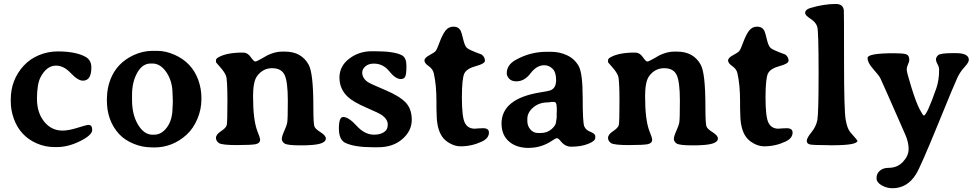

<svg xmlns="http://www.w3.org/2000/svg" viewBox="-20 -744 5007 984"><path d="M433.6 -104Q452.6 -104 452.6 -77.9Q452.6 -51.8 391.1 -21Q329.6 9.8 271 9.8H259.8Q211.4 9.8 168 -9.3Q83 -46.4 50.8 -135.7Q35.2 -179.7 35.2 -223.1V-234.9Q35.2 -333.5 100.1 -405.8Q132.8 -441.9 179.4 -461.2Q226.1 -480.5 275.4 -480.5Q368.2 -480.5 418.5 -452.6Q448.2 -436 448.2 -398.4Q448.2 -330.6 405.3 -330.6Q378.9 -330.6 343 -369.1Q307.1 -407.7 267.1 -407.7Q218.8 -407.7 187.5 -347.7Q169.9 -313.5 169.4 -239.7Q169.4 -238.8 169.4 -237.8Q169.4 -167 206.1 -121.1Q243.2 -74.7 300.3 -74.7Q332 -74.7 378.2 -89.4Q424.3 -104 433.6 -104Z M761.2 -418.5H752Q710 -418.5 683.3 -371.1Q656.7 -323.7 656.7 -257.8V-230.5Q656.7 -156.2 687.5 -105Q718.3 -53.7 761.2 -53.7H770.5Q808.1 -53.7 836.2 -92Q864.3 -130.4 864.3 -194.3L865.2 -204.6L865.7 -225.1V-230.5L865.2 -235.8V-246.1Q864.3 -256.8 864.3 -261.7Q864.3 -326.7 833.5 -372.6Q802.7 -418.5 761.2 -418.5ZM761.7 -483.4H786.1Q829.6 -483.4 875.5 -462.9Q962.9 -423.8 995.6 -335.9Q1012.2 -290.5 1012.2 -243.2V-234.4Q1012.2 -183.6 991.7 -134.8Q971.2 -85.9 936.5 -53.7Q864.3 11.7 770.5 11.7Q763.2 11.7 755.9 11.2Q709 11.2 663.8 -7.6Q618.7 -26.4 589.8 -57.6Q527.8 -126 527.8 -229V-237.3L528.3 -245.6Q528.8 -291 545.4 -335.4Q577.6 -420.4 663.6 -460.9Q711.9 -483.4 761.7 -483.4Z M1649.9 -34.2Q1649.9 -16.1 1620.4 -7.6Q1590.8 1 1521.2 1Q1451.7 1 1438 -8.8Q1424.3 -18.6 1424.3 -32Q1424.3 -45.4 1436.8 -72.8Q1449.2 -100.1 1452.1 -116.7Q1455.1 -133.3 1455.1 -229Q1455.1 -324.7 1438.7 -359.6Q1422.4 -394.5 1374.5 -394.5Q1326.7 -394.5 1296.9 -353Q1276.9 -325.2 1276.9 -251Q1276.9 -128.4 1299.3 -71.3Q1313 -38.1 1313 -28.3Q1313 -9.8 1290.5 -5.1Q1268.1 -0.5 1193.1 -0.5Q1118.2 -0.5 1102.5 -10.5Q1086.9 -20.5 1086.9 -37.6Q1086.9 -54.7 1112.8 -71.8Q1138.7 -88.9 1142.1 -102.8Q1145.5 -116.7 1145.5 -226.8Q1145.5 -336.9 1138.2 -355.7Q1130.9 -374.5 1108.9 -399.4Q1086.9 -424.3 1086.9 -424.8V-435.1Q1086.9 -443.4 1099.1 -450.2Q1141.6 -474.6 1225.6 -474.6Q1249 -474.6 1264.9 -451.7Q1280.8 -428.7 1288.1 -428.7Q1295.4 -428.7 1322.5 -444.6Q1349.6 -460.4 1352.1 -461.4Q1391.1 -479.5 1424.8 -479.5H1440.4Q1525.9 -479.5 1562.5 -411.1Q1585.9 -366.7 1585.9 -197.8Q1585.9 -107.4 1591.8 -94.7Q1597.7 -82 1623.8 -65.7Q1649.9 -49.3 1649.9 -34.2Z M2034.2 -338.9Q2006.8 -338.9 1975.3 -378.4Q1943.8 -418 1896 -418Q1868.7 -418 1852.5 -403.8Q1836.4 -389.6 1836.4 -372.6Q1836.4 -343.3 1864.7 -323.7Q1878.4 -314.5 1952.4 -283.4Q2026.4 -252.4 2058.3 -219.5Q2090.3 -186.5 2090.3 -129.9Q2090.3 -73.2 2042 -31.2Q1993.7 10.7 1918 10.7H1892.1Q1797.4 10.7 1750 -11.7Q1716.8 -27.3 1716.8 -85.9Q1716.8 -144.5 1738.8 -144.5Q1766.6 -144.5 1807.9 -99.1Q1849.1 -53.7 1897.5 -53.7Q1926.8 -53.7 1947 -66.2Q1967.3 -78.6 1967.3 -105.2Q1967.3 -131.8 1939 -152.8Q1923.8 -164.1 1857.2 -192.6Q1790.5 -221.2 1762.2 -248Q1719.7 -288.1 1719.7 -346.4Q1719.7 -404.8 1769.5 -443.1Q1819.3 -481.4 1885.7 -481.4H1898.9Q2003.4 -481.4 2041 -460Q2063 -447.3 2063 -406.2Q2063 -365.2 2057.1 -352.1Q2051.3 -338.9 2034.2 -338.9Z M2340.8 -586.9Q2345.7 -577.6 2353.8 -543Q2361.8 -508.3 2373 -498.5Q2384.3 -488.8 2416 -476.8Q2447.8 -464.8 2448.7 -464.4Q2465.3 -451.2 2465.3 -433.1Q2465.3 -417.5 2419.2 -405.3Q2373 -393.1 2360.1 -368.2Q2347.2 -343.3 2347.2 -243.7Q2347.2 -144 2362.5 -114.3Q2377.9 -84.5 2413.1 -84.5L2430.7 -85.9Q2442.4 -86.9 2456.1 -86.9Q2485.8 -86.9 2485.8 -64.5Q2485.8 -35.6 2449.7 -18.6Q2397.9 5.9 2340.3 5.9Q2313.5 5.9 2286.6 -8.8Q2259.8 -23.4 2245.6 -44.4Q2217.8 -85.4 2217.8 -161.6L2217.3 -171.9Q2216.8 -182.6 2216.8 -195.8V-224.6Q2216.8 -309.1 2203.1 -368.7Q2198.2 -390.6 2176.8 -405.3Q2155.3 -419.9 2155.3 -433.8Q2155.3 -447.8 2181.2 -461.4Q2207 -475.1 2213.4 -483.4Q2219.7 -491.7 2233.6 -529.3Q2247.6 -566.9 2263.2 -587.2Q2278.8 -607.4 2304.2 -607.4Q2329.6 -607.4 2340.8 -586.9Z M2832.5 -199.7Q2832.5 -221.7 2818.8 -221.7H2806.2Q2793.9 -219.2 2787.6 -219.2Q2743.2 -219.2 2712.9 -193.4Q2682.6 -167.5 2682.6 -134.8V-123.5Q2682.6 -98.6 2698.2 -80.6Q2713.9 -62.5 2736.3 -62.5H2752Q2784.2 -62.5 2807.1 -82.5Q2830.1 -102.5 2830.1 -121.6Q2832 -131.3 2832 -134.3L2833 -142.1V-163.1L2833.5 -170.9V-192.4Q2832.5 -197.3 2832.5 -199.7ZM3030.8 -44.9V-37.6Q3030.8 -21 2994.1 -6.6Q2957.5 7.8 2907.2 7.8Q2876.5 7.8 2854 -20Q2841.8 -35.6 2835 -35.6Q2828.1 -36.1 2811.5 -24.4Q2755.9 13.7 2691.4 13.7Q2690.9 13.7 2690.4 14.2Q2627 14.2 2588.9 -18.6Q2550.8 -51.3 2550.3 -110.4Q2550.3 -237.3 2745.6 -270Q2792.5 -277.3 2801.8 -281.2Q2830.1 -293 2830.1 -333.5Q2830.1 -374 2811.8 -391.8Q2793.5 -409.7 2769 -409.7Q2730.5 -409.7 2699.2 -368.4Q2668 -327.1 2626.5 -327.1Q2602.1 -327.1 2589.6 -340.6Q2577.1 -354 2577.1 -368.2Q2577.1 -411.1 2622.1 -436.5Q2696.8 -478.5 2780.3 -478.5H2805.7Q2847.7 -478.5 2886 -460.7Q2924.3 -442.9 2945.3 -406.2Q2966.3 -369.6 2966.3 -242.7Q2966.3 -115.7 2974.4 -96.4Q2982.4 -77.1 3006.6 -68.1Q3030.8 -59.1 3030.8 -44.9Z M3659.2 -34.2Q3659.2 -16.1 3629.6 -7.6Q3600.1 1 3530.5 1Q3460.9 1 3447.3 -8.8Q3433.6 -18.6 3433.6 -32Q3433.6 -45.4 3446 -72.8Q3458.5 -100.1 3461.4 -116.7Q3464.4 -133.3 3464.4 -229Q3464.4 -324.7 3448 -359.6Q3431.6 -394.5 3383.8 -394.5Q3335.9 -394.5 3306.2 -353Q3286.1 -325.2 3286.1 -251Q3286.1 -128.4 3308.6 -71.3Q3322.3 -38.1 3322.3 -28.3Q3322.3 -9.8 3299.8 -5.1Q3277.3 -0.5 3202.4 -0.5Q3127.4 -0.5 3111.8 -10.5Q3096.2 -20.5 3096.2 -37.6Q3096.2 -54.7 3122.1 -71.8Q3147.9 -88.9 3151.4 -102.8Q3154.8 -116.7 3154.8 -226.8Q3154.8 -336.9 3147.5 -355.7Q3140.1 -374.5 3118.2 -399.4Q3096.2 -424.3 3096.2 -424.8V-435.1Q3096.2 -443.4 3108.4 -450.2Q3150.9 -474.6 3234.9 -474.6Q3258.3 -474.6 3274.2 -451.7Q3290 -428.7 3297.4 -428.7Q3304.7 -428.7 3331.8 -444.6Q3358.9 -460.4 3361.3 -461.4Q3400.4 -479.5 3434.1 -479.5H3449.7Q3535.2 -479.5 3571.8 -411.1Q3595.2 -366.7 3595.2 -197.8Q3595.2 -107.4 3601.1 -94.7Q3606.9 -82 3633.1 -65.7Q3659.2 -49.3 3659.2 -34.2Z M3897 -586.9Q3901.9 -577.6 3909.9 -543Q3918 -508.3 3929.2 -498.5Q3940.4 -488.8 3972.2 -476.8Q4003.9 -464.8 4004.9 -464.4Q4021.5 -451.2 4021.5 -433.1Q4021.5 -417.5 3975.3 -405.3Q3929.2 -393.1 3916.3 -368.2Q3903.3 -343.3 3903.3 -243.7Q3903.3 -144 3918.7 -114.3Q3934.1 -84.5 3969.2 -84.5L3986.8 -85.9Q3998.5 -86.9 4012.2 -86.9Q4042 -86.9 4042 -64.5Q4042 -35.6 4005.9 -18.6Q3954.1 5.9 3896.5 5.9Q3869.6 5.9 3842.8 -8.8Q3815.9 -23.4 3801.8 -44.4Q3773.9 -85.4 3773.9 -161.6L3773.4 -171.9Q3772.9 -182.6 3772.9 -195.8V-224.6Q3772.9 -309.1 3759.3 -368.7Q3754.4 -390.6 3732.9 -405.3Q3711.4 -419.9 3711.4 -433.8Q3711.4 -447.8 3737.3 -461.4Q3763.2 -475.1 3769.5 -483.4Q3775.9 -491.7 3789.8 -529.3Q3803.7 -566.9 3819.3 -587.2Q3835 -607.4 3860.4 -607.4Q3885.7 -607.4 3897 -586.9Z M4106.4 -677.2Q4106.4 -694.8 4131.8 -702.6Q4200.7 -723.6 4263.7 -723.6Q4300.8 -723.6 4304.7 -691.4Q4305.7 -683.6 4305.7 -429.7Q4305.7 -175.8 4314.2 -129.6Q4322.8 -83.5 4337.4 -66.9Q4374.5 -24.9 4374.5 -22.9Q4374.5 0.5 4243.7 0.5H4233.9L4223.6 0Q4145.5 0 4130.1 -3.9Q4114.7 -7.8 4114.7 -22.2Q4114.7 -36.6 4138.7 -66.2Q4162.6 -95.7 4168.9 -128.7Q4175.3 -161.6 4175.3 -372.6Q4175.3 -583.5 4168.5 -606.7Q4161.6 -629.9 4134 -647.7Q4106.4 -665.5 4106.4 -677.2Z M4878.9 -471.7Q4945.3 -471.7 4945.3 -437Q4945.3 -424.3 4923.1 -400.1Q4900.9 -376 4887 -346.9Q4873 -317.9 4785.9 -104.2Q4698.7 109.4 4674.8 148.4Q4629.9 220.7 4553.7 220.7Q4524.9 220.7 4498.5 205.8Q4472.2 190.9 4472.2 168.5Q4472.2 146 4489 131.1Q4505.9 116.2 4533.7 116.2Q4579.1 116.2 4607.9 85.2Q4636.7 54.2 4636.7 19.5Q4636.7 -15.1 4619.6 -54.2Q4500 -326.7 4492.2 -342.3Q4484.4 -357.9 4455.3 -390.1Q4426.3 -422.4 4426.3 -446.8Q4426.3 -471.2 4562.5 -471.2Q4606.4 -471.2 4623.3 -466.1Q4640.1 -460.9 4640.1 -437Q4640.1 -428.2 4633.5 -414.3Q4627 -400.4 4627 -387Q4627 -373.5 4650.9 -296.4Q4674.8 -219.2 4692.4 -185.5Q4710 -151.9 4714.4 -151.9Q4730 -151.9 4778.8 -292Q4793 -332.5 4793 -387.7Q4793 -400.4 4784.9 -414.6Q4776.9 -428.7 4776.9 -439.7Q4776.9 -450.7 4788.1 -461.2Q4799.3 -471.7 4863.8 -471.7Z"/></svg>

Font: Averia Serif Libre
Style: Bold
Weight: 700
Version: Version 1.002